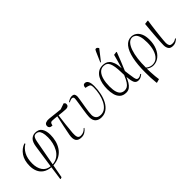

<svg xmlns="http://www.w3.org/2000/svg" viewBox="50 -1692 2846 2846"><g transform="rotate(-45 1473.5 -269.0)"><path d="M237 230 228 226 259 10Q183 3 135.5 -30Q88 -63 66 -115Q44 -167 44 -231Q44 -348 95 -421.5Q146 -495 226 -523L233 -509Q172 -475 134.5 -405Q97 -335 97 -229Q97 -139 137 -78Q177 -17 261 -8L313 -364Q326 -453 362.5 -488Q399 -523 449 -523Q526 -523 558 -471.5Q590 -420 590 -339Q590 -281 575.5 -221.5Q561 -162 527.5 -111Q494 -60 438 -27Q382 6 300 11L261 220ZM303 -7Q366 -12 411 -43.5Q456 -75 483.5 -124Q511 -173 524 -229Q537 -285 537 -337Q537 -402 525.5 -438.5Q514 -475 494.5 -490Q475 -505 449 -505Q433 -505 419.5 -498.5Q406 -492 395.5 -471Q385 -450 377 -408Z M892 14Q824 14 799 -24.5Q774 -63 788 -142Q802 -219 819 -298Q836 -377 855 -462Q825 -465 798 -467.5Q771 -470 751 -470Q738 -470 727.5 -462.5Q717 -455 711 -429L708 -416Q674 -416 659 -430Q644 -444 644 -464Q644 -502 674.5 -514.5Q705 -527 742 -523L962 -499L1057 -532Q1066 -525 1073 -517Q1080 -509 1080 -494Q1080 -471 1064.5 -458.5Q1049 -446 1023 -446Q994 -446 955.5 -450.5Q917 -455 878 -459Q867 -371 857 -289.5Q847 -208 841 -127Q837 -72 848.5 -42Q860 -12 901 -12Q934 -12 960 -25Q986 -38 1009 -63L1017 -56Q995 -25 963 -5.5Q931 14 892 14Z M1310 14Q1252 14 1216 -17.5Q1180 -49 1180 -119Q1180 -138 1184.5 -175Q1189 -212 1196 -257Q1203 -302 1210 -345Q1217 -388 1221.5 -420.5Q1226 -453 1226 -463Q1226 -483 1217.5 -490.5Q1209 -498 1195 -498Q1182 -498 1165.5 -492.5Q1149 -487 1132 -478L1126 -487Q1147 -504 1171.5 -513.5Q1196 -523 1214 -523Q1250 -523 1262 -506.5Q1274 -490 1274 -460Q1274 -451 1269.5 -421Q1265 -391 1258 -349Q1251 -307 1243.5 -262.5Q1236 -218 1231.5 -180Q1227 -142 1227 -119Q1227 -76 1250.5 -48.5Q1274 -21 1329 -20Q1380 -20 1419 -51Q1458 -82 1484.5 -134.5Q1511 -187 1525 -251.5Q1539 -316 1539 -383Q1539 -421 1529 -435Q1519 -449 1490 -456L1447 -466Q1447 -490 1457 -506.5Q1467 -523 1492 -523Q1507 -523 1522.5 -513Q1538 -503 1549 -475Q1560 -447 1560 -393Q1560 -313 1544 -239.5Q1528 -166 1496.5 -109Q1465 -52 1418.5 -19Q1372 14 1310 14Z M1828 14Q1763 14 1726.5 -20Q1690 -54 1676 -108Q1662 -162 1662 -223Q1662 -278 1672.5 -331.5Q1683 -385 1706.5 -428Q1730 -471 1768.5 -497Q1807 -523 1862 -523Q1891 -523 1919.5 -515Q1948 -507 1972 -483.5Q1996 -460 2012.5 -414.5Q2029 -369 2033 -294H2034Q2058 -377 2071.5 -426.5Q2085 -476 2094 -511L2145 -518L2153 -514Q2125 -441 2097.5 -371.5Q2070 -302 2038 -228L2048 -148Q2055 -92 2061.5 -62Q2068 -32 2077.5 -21.5Q2087 -11 2104 -11Q2134 -11 2169 -37L2177 -26Q2163 -14 2139.5 0Q2116 14 2086 14Q2037 14 2018.5 -23.5Q2000 -61 1992 -148H1991Q1974 -106 1952 -69Q1930 -32 1900 -9Q1870 14 1828 14ZM1834 -26Q1862 -26 1886 -39Q1910 -52 1935 -88.5Q1960 -125 1989 -195L1987 -263Q1984 -384 1958.5 -444.5Q1933 -505 1865 -505Q1813 -505 1779.5 -468Q1746 -431 1730 -368.5Q1714 -306 1714 -229Q1714 -152 1729 -107.5Q1744 -63 1771 -44.5Q1798 -26 1834 -26ZM1879 -571 1870 -576 1938 -732Q1947 -751 1952 -759.5Q1957 -768 1972 -768Q1983 -768 1991 -761Q1999 -754 2008 -741V-736Z M2255 230 2247 228Q2240 163 2238 110.5Q2236 58 2236 0Q2236 -165 2261.5 -282Q2287 -399 2337.5 -461Q2388 -523 2462 -523Q2506 -523 2543 -498.5Q2580 -474 2602.5 -424Q2625 -374 2625 -297Q2625 -209 2595.5 -138.5Q2566 -68 2514 -27Q2462 14 2396 14Q2367 14 2339.5 3Q2312 -8 2294 -24H2293Q2293 9 2295 54Q2297 99 2301 142Q2305 185 2310 214ZM2396 -4Q2454 -4 2493 -41.5Q2532 -79 2552 -144.5Q2572 -210 2572 -294Q2572 -377 2556.5 -423Q2541 -469 2516 -487Q2491 -505 2463 -505Q2422 -505 2390 -470Q2358 -435 2336 -372Q2314 -309 2303.5 -225Q2293 -141 2294 -44Q2318 -23 2344 -13.5Q2370 -4 2396 -4Z M2808 14Q2753 14 2733 -17.5Q2713 -49 2713 -93Q2713 -110 2715 -150.5Q2717 -191 2721 -248.5Q2725 -306 2730.5 -373Q2736 -440 2743 -510L2801 -518L2809 -514Q2803 -474 2796 -425Q2789 -376 2783 -324Q2777 -272 2772 -225.5Q2767 -179 2764 -144Q2761 -109 2761 -93Q2761 -62 2773 -39.5Q2785 -17 2827 -17Q2845 -17 2862.5 -21.5Q2880 -26 2906 -44L2913 -33Q2889 -11 2864.5 1.5Q2840 14 2808 14Z"/></g></svg>

Font: Display Extralight
Style: Italic
Weight: 200
Italic angle: -2°
Designer: Latin by Veronika Burian and Jose Scaglione. Greek by Irene Vlachou. Cyrillic by Vera Evstafieva
Foundry: TypeTogether
Version: Version 3.002